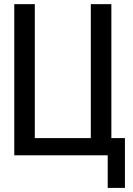

<svg xmlns="http://www.w3.org/2000/svg" viewBox="-20 -749 642 926"><path d="M582.5 157.2V-83H517.1V-729H418V-83H147.9V-729H48.8V0H499.5V157.2Z"/></svg>

Font: Hack Dev
Style: Regular
Weight: 400
Designer: Christopher Simpkins
Foundry: Christopher Simpkins
Version: Version 2.0315